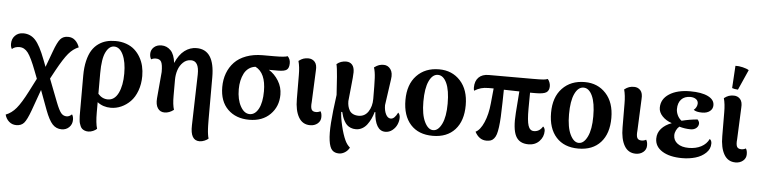

<svg xmlns="http://www.w3.org/2000/svg" viewBox="-53 -1055 6200 1566"><g transform="rotate(5 3046.5 -272.5)"><path d="M482.9 225.1Q438 225.1 407.7 192.4Q377.4 159.7 347.2 79.1L288.1 -80.1L226.1 92.8Q197.3 171.9 174.3 197.8Q151.4 223.6 110.8 223.1Q76.7 223.1 51.8 201.2Q26.9 179.2 18.1 145Q65.9 127 103.5 82Q141.1 37.1 190.9 -60.1L246.1 -168L222.2 -230Q181.6 -336.9 152.6 -375Q123.5 -413.1 83 -413.1Q44.4 -413.1 22 -392.1Q11.2 -408.7 11.2 -434.1Q11.2 -475.6 37.4 -501.7Q63.5 -527.8 104 -527.8Q163.1 -527.8 203.1 -484.6Q243.2 -441.4 286.1 -328.1L308.1 -271L356 -400.9Q384.3 -479 407.7 -505.4Q431.2 -531.7 471.2 -530.8Q504.9 -530.8 528.3 -509.5Q551.8 -488.3 564 -453.1Q518.6 -435.1 481.9 -391.8Q445.3 -348.6 390.1 -248L353 -179.2L425.8 8.8Q450.2 71.8 468.5 94Q486.8 116.2 515.1 116.2Q535.6 116.2 557.1 96.2Q568.8 112.3 568.8 140.1Q568.8 176.8 544.2 200.9Q519.5 225.1 482.9 225.1Z M700.7 224.1Q684.1 224.1 671.1 219Q658.2 213.9 649.9 206.5Q641.6 199.2 635.7 185.8Q629.9 172.4 627 161.9Q624 151.4 622.6 133.1Q621.1 114.7 620.8 104.7Q620.6 94.7 620.6 76.2V-226.1Q620.6 -294.4 633.3 -347.7Q646 -400.9 667.5 -435.1Q689 -469.2 719.7 -491Q750.5 -512.7 784.2 -521.7Q817.9 -530.8 857.9 -530.8Q906.2 -530.8 946.8 -516.4Q987.3 -502 1015.4 -476.8Q1043.5 -451.7 1063 -417.7Q1082.5 -383.8 1091.6 -345.5Q1100.6 -307.1 1100.6 -265.1Q1100.6 -198.7 1080.3 -144Q1060.1 -89.4 1026.6 -55.4Q993.2 -21.5 951.9 -3.2Q910.6 15.1 866.7 15.1Q803.7 15.1 756.8 -21V63Q756.8 150.9 771 195.8Q760.3 206.5 740.5 215.3Q720.7 224.1 700.7 224.1ZM756.8 -89.8Q790.5 -50.8 836.9 -50.8Q892.1 -50.8 922.4 -112.5Q952.6 -174.3 952.6 -272Q952.6 -368.2 925 -426.5Q897.5 -484.9 851.6 -484.9Q810.5 -484.9 783.7 -430.7Q756.8 -376.5 756.8 -257.8Z M1611.3 224.1Q1535.2 224.1 1539.1 100.1L1550.3 -316.9Q1552.7 -428.2 1485.4 -428.2Q1448.7 -428.2 1421.4 -402.1Q1394 -376 1381.6 -338.1Q1369.1 -300.3 1369.1 -257.8V-126Q1369.1 -53.2 1382.3 -13.2Q1345.7 15.1 1307.1 15.1Q1270.5 15.1 1251.2 -13.9Q1231.9 -43 1236.3 -95.2L1255.4 -312Q1255.4 -372.1 1243.4 -394.5Q1231.4 -417 1199.2 -417Q1177.2 -417 1161.1 -407.2Q1149.4 -423.8 1149.4 -451.2Q1149.4 -483.9 1173.3 -505.9Q1197.3 -527.8 1235.4 -527.8Q1279.3 -527.8 1310.8 -495.8Q1342.3 -463.9 1350.1 -394Q1380.4 -463.9 1424.8 -497.3Q1469.2 -530.8 1522.5 -530.8Q1670.4 -530.8 1670.4 -305.2V-2.9Q1670.4 -0.5 1670.4 18.8Q1670.4 38.1 1670.4 43.5Q1670.4 48.8 1670.7 67.1Q1670.9 85.4 1671.1 93Q1671.4 100.6 1672.1 116.2Q1672.9 131.8 1673.8 140.4Q1674.8 148.9 1676.3 160.6Q1677.7 172.4 1679.7 180.7Q1681.6 189 1684.1 195.8Q1673.8 206.1 1652.8 215.1Q1631.8 224.1 1611.3 224.1Z M2000 14.2Q1891.1 14.2 1824.7 -50.8Q1758.3 -115.7 1758.3 -232.9Q1758.3 -294.4 1777.6 -346.2Q1796.9 -397.9 1834 -437Q1871.1 -476.1 1930.4 -498Q1989.7 -520 2064.9 -520H2158.2Q2246.6 -520 2268.1 -529.8Q2290 -507.8 2290 -474.1Q2290 -434.6 2271 -420.2Q2252 -405.8 2201.2 -405.8H2125Q2172.9 -376 2204.6 -324.5Q2236.3 -272.9 2236.3 -211.9Q2236.3 -114.7 2172.1 -50.3Q2107.9 14.2 2000 14.2ZM1894 -227.1Q1894 -142.6 1924.6 -87.4Q1955.1 -32.2 2000 -32.2Q2044.4 -32.2 2072.3 -84.2Q2100.1 -136.2 2100.1 -228Q2100.1 -377.9 2014.2 -420.9Q1983.4 -417.5 1959.7 -400.4Q1936 -383.3 1922.1 -356.2Q1908.2 -329.1 1901.1 -296.6Q1894 -264.2 1894 -227.1Z M2499 15.1Q2436.5 15.1 2404.8 -39.6Q2373 -94.2 2373 -189L2372.1 -384.8Q2372.1 -452.1 2358.9 -499Q2379.9 -515.1 2397.7 -521Q2415.5 -526.9 2438 -526.9Q2470.2 -526.9 2490.7 -504.2Q2511.2 -481.4 2507.3 -433.1L2496.1 -174.8Q2491.7 -132.8 2500.5 -114.5Q2509.3 -96.2 2537.1 -96.2Q2557.1 -96.2 2573.2 -106Q2585 -91.3 2585 -59.1Q2585 -26.4 2560.1 -5.6Q2535.2 15.1 2499 15.1Z M2753.9 224.1Q2717.3 224.1 2697 202.6Q2676.8 181.2 2668.9 125.7Q2661.1 70.3 2667.2 -19Q2673.3 -108.4 2692.9 -250L2683.1 -397Q2677.2 -473.1 2669.9 -500Q2701.7 -527.8 2748 -527.8Q2778.8 -527.8 2796.9 -507.1Q2814.9 -486.3 2814.9 -445.8Q2814.9 -418 2804.7 -323.2Q2794.4 -228.5 2793 -208Q2793 -186 2797.4 -167.5Q2801.8 -148.9 2811.5 -132.1Q2821.3 -115.2 2840.6 -105.7Q2859.9 -96.2 2886.7 -96.2Q2936.5 -96.2 2965.1 -138.9Q2993.7 -181.6 2993.7 -243.2Q2993.7 -362.3 2991 -414.6Q2988.3 -466.8 2977.1 -500Q3000 -516.6 3017.1 -522.2Q3034.2 -527.8 3054.7 -527.8Q3089.4 -527.8 3111.1 -498Q3132.8 -468.3 3124 -414.1L3093.8 -201.2Q3093.8 -157.7 3109.1 -127Q3124.5 -96.2 3149.9 -96.2Q3180.2 -96.2 3206.1 -149.9Q3221.7 -136.2 3221.7 -108.9Q3221.7 -81.5 3209.7 -53.7Q3197.8 -25.9 3172.4 -5.4Q3147 15.1 3114.7 15.1Q3071.8 15.1 3048.1 -25.1Q3024.4 -65.4 3020 -138.2H3014.6Q3005.9 -107.4 2993.7 -81.5Q2981.4 -55.7 2964.4 -33Q2947.3 -10.3 2923.8 2.4Q2900.4 15.1 2873 15.1Q2850.1 15.1 2831.1 7.3Q2812 -0.5 2799.8 -12.5Q2787.6 -24.4 2777.6 -42.5Q2767.6 -60.5 2762 -77.1Q2756.3 -93.8 2751 -115.2H2742.7Q2744.1 -69.8 2760.3 -1.2Q2776.4 67.4 2797.9 113.8Q2813.5 147.5 2838.9 168.9Q2825.2 194.8 2801.5 209.5Q2777.8 224.1 2753.9 224.1Z M3255.9 -257.8Q3255.9 -385.3 3325 -458Q3394 -530.8 3508.8 -530.8Q3615.2 -530.8 3682.4 -457.5Q3749.5 -384.3 3749.5 -257.8Q3749.5 -129.4 3684.3 -57.6Q3619.1 14.2 3502.4 14.2Q3385.7 14.2 3320.8 -57.6Q3255.9 -129.4 3255.9 -257.8ZM3402.8 -257.8Q3402.8 -150.9 3431.9 -91.6Q3460.9 -32.2 3502.4 -32.2Q3543.9 -32.2 3572.8 -91.6Q3601.6 -150.9 3601.6 -257.8Q3601.6 -367.7 3574.2 -426.3Q3546.9 -484.9 3502.4 -484.9Q3458 -484.9 3430.4 -426Q3402.8 -367.2 3402.8 -257.8Z M4286.1 15.1Q4210.4 15.1 4181.4 -42.7Q4152.3 -100.6 4162.1 -231.9L4175.3 -408.2L4048.3 -411.1L4046.4 -306.2Q4044.9 -236.3 4042.7 -189.5Q4040.5 -142.6 4035.4 -104.7Q4030.3 -66.9 4023.4 -45.4Q4016.6 -23.9 4004.6 -9.5Q3992.7 4.9 3978.3 10Q3963.9 15.1 3942.4 15.1Q3882.3 15.1 3848.1 -49.8Q3886.2 -67.9 3915 -134.3Q3943.8 -200.7 3952.1 -290L3964.4 -414.1H3924.3Q3888.2 -414.1 3861.8 -406.7Q3835.4 -399.4 3807.1 -381.8Q3803.2 -393.6 3803.2 -407.2Q3803.2 -460.9 3832.5 -490.5Q3861.8 -520 3915 -520H4277.3Q4337.4 -520 4361.1 -522Q4384.8 -523.9 4397 -529.8Q4406.2 -521.5 4412.8 -504.6Q4419.4 -487.8 4419.4 -472.2Q4419.4 -435.5 4395.8 -420.7Q4372.1 -405.8 4310.1 -405.8H4263.2L4262.2 -273.9Q4261.7 -176.8 4274.9 -136.5Q4288.1 -96.2 4321.3 -96.2Q4367.2 -96.2 4393.1 -140.1Q4399.9 -136.2 4404.5 -126.2Q4409.2 -116.2 4409.2 -105Q4409.2 -55.7 4375 -20.3Q4340.8 15.1 4286.1 15.1Z M4448.2 -257.8Q4448.2 -385.3 4517.3 -458Q4586.4 -530.8 4701.2 -530.8Q4807.6 -530.8 4874.8 -457.5Q4941.9 -384.3 4941.9 -257.8Q4941.9 -129.4 4876.7 -57.6Q4811.5 14.2 4694.8 14.2Q4578.1 14.2 4513.2 -57.6Q4448.2 -129.4 4448.2 -257.8ZM4595.2 -257.8Q4595.2 -150.9 4624.3 -91.6Q4653.3 -32.2 4694.8 -32.2Q4736.3 -32.2 4765.1 -91.6Q4793.9 -150.9 4793.9 -257.8Q4793.9 -367.7 4766.6 -426.3Q4739.3 -484.9 4694.8 -484.9Q4650.4 -484.9 4622.8 -426Q4595.2 -367.2 4595.2 -257.8Z M5165.5 15.1Q5103 15.1 5071.3 -39.6Q5039.6 -94.2 5039.6 -189L5038.6 -384.8Q5038.6 -452.1 5025.4 -499Q5046.4 -515.1 5064.2 -521Q5082 -526.9 5104.5 -526.9Q5136.7 -526.9 5157.2 -504.2Q5177.7 -481.4 5173.8 -433.1L5162.6 -174.8Q5158.2 -132.8 5167 -114.5Q5175.8 -96.2 5203.6 -96.2Q5223.6 -96.2 5239.7 -106Q5251.5 -91.3 5251.5 -59.1Q5251.5 -26.4 5226.6 -5.6Q5201.7 15.1 5165.5 15.1Z M5545.4 18.1Q5442.4 18.1 5381.8 -19.8Q5321.3 -57.6 5321.3 -122.1Q5321.3 -169.9 5352.3 -204.6Q5383.3 -239.3 5436.5 -258.8Q5388.2 -274.9 5358.2 -306.9Q5328.1 -338.9 5328.1 -376Q5328.1 -446.8 5392.8 -488.8Q5457.5 -530.8 5564.5 -530.8Q5657.7 -530.8 5710 -505.1Q5762.2 -479.5 5762.2 -434.1Q5762.2 -403.3 5738.3 -384.8Q5714.4 -366.2 5675.3 -366.2Q5626 -366.2 5605.5 -382.8Q5618.7 -393.1 5626 -408Q5633.3 -422.9 5633.3 -437Q5633.3 -459.5 5615 -472.2Q5596.7 -484.9 5569.3 -484.9Q5521.5 -484.9 5494.9 -456.3Q5468.3 -427.7 5468.3 -377Q5468.3 -353 5480.2 -327.1Q5492.2 -301.3 5514.2 -285.2Q5579.6 -301.8 5643.6 -307.1Q5658.2 -290.5 5658.2 -275.9Q5658.2 -253.4 5640.4 -237.8Q5622.6 -222.2 5593.3 -222.2Q5546.9 -222.2 5500.5 -235.8Q5484.9 -222.7 5475.1 -202.6Q5465.3 -182.6 5465.3 -162.1Q5465.3 -120.6 5499 -95.2Q5532.7 -69.8 5591.3 -69.8Q5649.4 -69.8 5692.9 -92.5Q5736.3 -115.2 5756.3 -157.2Q5772.5 -146 5772.5 -121.1Q5772.5 -76.7 5738.5 -44.2Q5704.6 -11.7 5654.1 3.2Q5603.5 18.1 5545.4 18.1Z M5981.9 15.1Q5919.4 15.1 5887.7 -39.6Q5856 -94.2 5856 -189L5855 -384.8Q5855 -452.1 5841.8 -499Q5862.8 -515.1 5880.6 -521Q5898.4 -526.9 5920.9 -526.9Q5953.1 -526.9 5973.6 -504.2Q5994.1 -481.4 5990.2 -433.1L5979 -174.8Q5974.6 -132.8 5983.4 -114.5Q5992.2 -96.2 6020 -96.2Q6040 -96.2 6056.2 -106Q6067.9 -91.3 6067.9 -59.1Q6067.9 -26.4 6043 -5.6Q6018.1 15.1 5981.9 15.1ZM5901.9 -586.9 5913.1 -770Q5939.5 -771.5 5973.1 -763.4Q6006.8 -755.4 6023.9 -744.1L5950.2 -578.1Q5917.5 -580.1 5901.9 -586.9Z"/></g></svg>

Font: Arima
Style: Bold
Weight: 700
Designer: Joana Correia and Natanael Gama
Foundry: NDISCOVER
Version: Version 1.100;Glyphs 3.1.2 (3151)